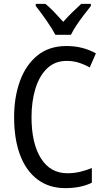

<svg xmlns="http://www.w3.org/2000/svg" viewBox="-20 -963 542 993"><path d="M325 -648Q264 -648 223.5 -609Q183 -570 163 -504Q143 -438 143 -357Q143 -222 191.5 -144.5Q240 -67 329 -67Q363 -67 394.5 -74.5Q426 -82 455 -94V-18Q398 10 318 10Q234 10 174.5 -34.5Q115 -79 84 -161Q53 -243 53 -358Q53 -461 83.5 -544.5Q114 -628 174 -676.5Q234 -725 324 -725Q408 -725 476 -687L444 -614Q418 -629 388.5 -638.5Q359 -648 325 -648ZM266 -783Q249 -816 220 -857.5Q191 -899 165 -932V-943H215Q236 -926 260 -901Q284 -876 307 -850Q333 -879 353.5 -899Q374 -919 400 -943H450V-932Q434 -912 414 -886Q394 -860 376 -833Q358 -806 347 -783Z"/></svg>

Font: Noto Sans Malayalam Condensed
Style: Regular
Weight: 400
Width: 3
Designer: Jelle Bosma - Monotype Design Team
Foundry: Monotype Imaging Inc.
Version: Version 2.104; ttfautohint (v1.8.4.7-5d5b)